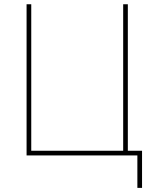

<svg xmlns="http://www.w3.org/2000/svg" viewBox="-20 -748 708 924"><path d="M595.2 0H107.9V-727.5H130.4V-22.5H572.8V-727.5H595.2ZM641.1 156.2V0H588.4V-22.5H663.6V156.2Z"/></svg>

Font: Inter 17pt Thin
Style: Regular
Weight: 250
Version: Version 4.001;git-66647c0bb